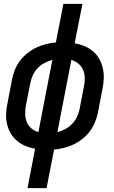

<svg xmlns="http://www.w3.org/2000/svg" viewBox="-20 -760 590 990"><path d="M122 210 161 7Q134 2 110 -8Q86 -18 67 -34.5Q48 -51 35 -73Q22 -95 16 -121Q10 -147 11.5 -174.5Q13 -202 19 -230L42 -350Q47 -375 56.5 -399.5Q66 -424 82.5 -446Q99 -468 121 -485.5Q143 -503 167 -514.5Q191 -526 217 -532.5Q243 -539 268 -541L307 -740H405L365 -537Q392 -532 416 -522Q440 -512 459.5 -495.5Q479 -479 491.5 -457Q504 -435 510 -409Q516 -383 515 -355.5Q514 -328 508 -300L485 -180Q480 -155 470 -130.5Q460 -106 444 -84Q428 -62 406 -44.5Q384 -27 360 -15.5Q336 -4 310 2.5Q284 9 259 11L220 210ZM178 -79 250 -451Q230 -446 210 -435.5Q190 -425 174.5 -409Q159 -393 150 -373.5Q141 -354 137 -334L113 -214Q109 -192 110 -170Q111 -148 118.5 -129.5Q126 -111 142 -98Q158 -85 178 -79ZM276 -79Q297 -84 316.5 -94.5Q336 -105 351.5 -121Q367 -137 376.5 -156.5Q386 -176 390 -196L413 -316Q418 -338 417 -360Q416 -382 408 -400.5Q400 -419 384 -432Q368 -445 348 -451Z"/></svg>

Font: Lode Dark Term
Style: Bold Italic
Weight: 700
Italic angle: -11°
Monospace: yes
Designer: Belleve Invis
Foundry: Belleve Invis
Version: Version 29.2.0